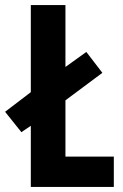

<svg xmlns="http://www.w3.org/2000/svg" viewBox="-39 -734 483 754"><path d="M82 0H408V-119H218V-340L363 -448L300 -530L218 -471V-714H82V-372L-19 -295L45 -215L82 -240Z"/></svg>

Font: Noto Sans Armenian ExtraCondensed
Style: Regular
Weight: 400
Width: 2
Designer: Monotype Design Team
Foundry: Monotype Imaging Inc.
Version: Version 2.008